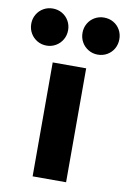

<svg xmlns="http://www.w3.org/2000/svg" viewBox="-114 -820 579 872"><g transform="rotate(10 176.0 -383.5)"><path d="M99.6 -525.4H253.9V0H99.6ZM209.5 -681.6Q209.5 -705.1 220.7 -724.6Q231.9 -744.1 251.5 -755.4Q271 -766.6 294.4 -766.6Q318.4 -766.6 337.9 -755.4Q357.4 -744.1 368.4 -724.6Q379.4 -705.1 379.4 -681.6Q379.4 -657.7 368.4 -638.2Q357.4 -618.7 337.9 -607.2Q318.4 -595.7 294.4 -595.7Q271 -595.7 251.5 -607.2Q231.9 -618.7 220.7 -638.2Q209.5 -657.7 209.5 -681.6ZM-26.9 -681.6Q-26.9 -705.1 -15.6 -724.6Q-4.4 -744.1 15.1 -755.4Q34.7 -766.6 58.1 -766.6Q81.5 -766.6 101.1 -755.4Q120.6 -744.1 131.8 -724.6Q143.1 -705.1 143.1 -681.6Q143.1 -657.7 131.8 -638.2Q120.6 -618.7 101.1 -607.2Q81.5 -595.7 58.1 -595.7Q34.7 -595.7 15.1 -607.2Q-4.4 -618.7 -15.6 -638.2Q-26.9 -657.7 -26.9 -681.6Z"/></g></svg>

Font: Reddit Sans Chocolate ExtraBold
Style: Regular
Weight: 800
Designer: Stephen Hutchings
Foundry: Reddit
Version: Version 1.011